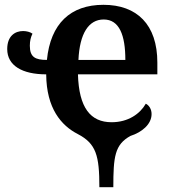

<svg xmlns="http://www.w3.org/2000/svg" viewBox="-20 -568 719 798"><path d="M393 210H451C451 83 457 33 522 -3C569 -18 610 -51 610 -94C610 -114 600 -130 586 -137C562 -95 513 -60 444 -60C356 -60 308 -120 304 -259H634V-308C634 -466 549 -548 410 -548C273 -548 190 -470 175 -319C127 -319 104 -330 104 -378C104 -398 108 -414 115 -428C106 -435 90 -439 76 -439C43 -439 10 -419 10 -364C10 -295 73 -259 172 -259C173 -117 235 -46 303 -11C380 29 393 79 393 210ZM306 -319C311 -428 348 -487 411 -487C476 -487 501 -422 501 -319Z"/></svg>

Font: Noto Serif Semi
Style: Regular
Weight: 600
Designer: Monotype Design Team
Foundry: Monotype Imaging Inc.
Version: Version 1.002